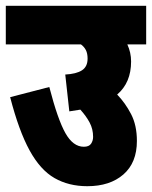

<svg xmlns="http://www.w3.org/2000/svg" viewBox="-20 -642 524 662"><path d="M0 -622H484V-489H419Q432 -461 432 -430Q432 -357 384 -316Q412 -287 432 -248.5Q452 -210 452 -156Q452 -81 405.5 -40.5Q359 0 281 0Q217 0 168 -28Q119 -56 82 -123.5Q45 -191 15 -307L150 -342Q179 -230 205.5 -183Q232 -136 269 -136Q287 -136 294 -146.5Q301 -157 301 -170Q301 -197 289 -219.5Q277 -242 257 -264Q239 -261 219 -258L205 -385Q243 -387 262.5 -399.5Q282 -412 282 -440Q282 -458 276 -469.5Q270 -481 259 -489H0Z"/></svg>

Font: Noto Sans ExtraCondensed Black
Style: Regular
Weight: 900
Width: 2
Designer: Monotype Design Team
Foundry: Monotype Imaging Inc.
Version: Version 2.013; ttfautohint (v1.8.4.7-5d5b)